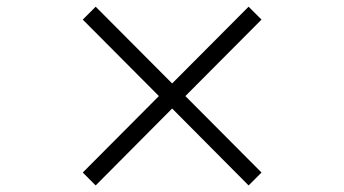

<svg xmlns="http://www.w3.org/2000/svg" viewBox="-20 -590 1040 580"><path d="M731 -29.8 500 -262.2 269 -29.8 230 -68.8 460 -299.8 230 -530.8 269 -569.8 500 -337.9 731 -569.8 770 -530.8 540 -299.8 770 -68.8Z"/></svg>

Font: Charis SIL
Style: Bold
Weight: 700
Foundry: SIL International
Version: Version 4.112